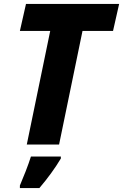

<svg xmlns="http://www.w3.org/2000/svg" viewBox="-20 -734 625 975"><path d="M116 0 235 -577H81L112 -714H585L554 -577H399L280 0ZM81 221H180Q244 146 289 71V61H137Q127 93 110.5 135.5Q94 178 81 208Z"/></svg>

Font: Noto Sans Display Extra
Style: Italic
Weight: 800
Italic angle: -12°
Designer: Monotype Design Team
Foundry: Monotype Imaging Inc.
Version: Version 1.900